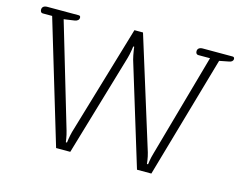

<svg xmlns="http://www.w3.org/2000/svg" viewBox="-96 -845 1255 995"><g transform="rotate(15 531.0 -347.5)"><path d="M276 0H352L513 -546C521 -572 526 -612 526 -612H531C531 -612 536 -572 543 -546L710 0H787L975 -655L1026 -665C1039 -667 1047 -674 1047 -684C1047 -689 1045 -695 1037 -695H877C859 -695 849 -687 849 -673C849 -663 854 -656 863 -656H926L770 -101C762 -75 758 -42 758 -42H752C752 -42 749 -75 741 -101L556 -695H510L334 -101C327 -75 323 -42 323 -42H317C317 -42 313 -75 305 -101L141 -655L197 -663C212 -665 221 -673 221 -684C221 -690 219 -695 211 -695H43C25 -695 15 -687 15 -673C15 -663 20 -656 28 -656H79Z"/></g></svg>

Font: Maitree Light
Style: Regular
Weight: 300
Designer: CadsonDemak Team
Foundry: CadsonDemak
Version: Version 1.000;PS 001.000;hotconv 1.0.88;makeotf.lib2.5.64775